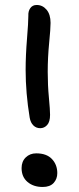

<svg xmlns="http://www.w3.org/2000/svg" viewBox="-20 -763 314 764"><path d="M98.1 -294.9Q82 -393.1 82 -484.9Q82 -542 87.4 -608.2Q92.8 -674.3 92.8 -700.2Q91.8 -718.3 100.6 -730.7Q109.4 -743.2 126 -743.2Q149.4 -743.2 165.3 -724.4Q181.2 -705.6 181.2 -671.9Q181.2 -648.9 175.5 -591.3Q169.9 -533.7 169.9 -477.1Q169.9 -423.3 174.6 -374.5Q179.2 -325.7 179.2 -306.2Q179.2 -278.3 167.7 -265.6Q156.2 -252.9 140.1 -252.9Q124 -252.9 112.8 -263.9Q101.6 -274.9 98.1 -294.9ZM149.9 -19Q112.8 -19 89.4 -39.1Q65.9 -59.1 65.9 -94.2Q65.9 -120.6 82.5 -136.7Q99.1 -152.8 124 -152.8Q165.5 -152.8 186.8 -130.1Q208 -107.4 208 -74.2Q208 -50.8 193.4 -34.9Q178.7 -19 149.9 -19Z"/></svg>

Font: Shantell Sans Irregular Bouncy
Style: Regular
Weight: 400
Designer: Stephen Nixon, Anya Danilova, Shantell Martin
Foundry: Arrow Type
Version: Version 1.006;[9816181b4]